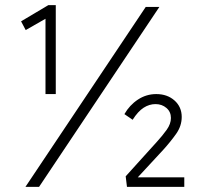

<svg xmlns="http://www.w3.org/2000/svg" viewBox="-20 -727 811 747"><path d="M157 -361V-654L80 -610L62 -644L168 -707H197V-361ZM79 0 547 -700H600L132 0ZM474 0 469 -41 591 -176Q612 -199 628.5 -222Q645 -245 645 -268Q645 -292 627.5 -307Q610 -322 585 -322Q561 -322 539 -308Q517 -294 496 -261L464 -283Q484 -318 516.5 -339.5Q549 -361 588 -361Q631 -361 659 -336Q687 -311 687 -272Q687 -237 665.5 -206.5Q644 -176 615 -144L516 -37H697V0Z"/></svg>

Font: Readex Pro ExtraLight
Style: Regular
Weight: 200
Designer: Bonnie Shaver-Troup, Thomas Jockin
Foundry: Lexend
Version: Version 1.203; ttfautohint (v1.8.3)